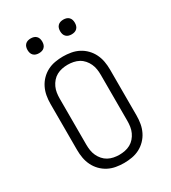

<svg xmlns="http://www.w3.org/2000/svg" viewBox="-223 -1051 1047 1173"><g transform="rotate(-30 300.0 -464.5)"><path d="M300 8Q272 8 243.5 3Q215 -2 190 -15Q165 -28 145 -48.5Q125 -69 112.5 -94.5Q100 -120 95 -148Q90 -176 90 -205V-530Q90 -559 95 -587Q100 -615 112.5 -640.5Q125 -666 145 -686.5Q165 -707 190 -720Q215 -733 243.5 -738Q272 -743 300 -743Q328 -743 356.5 -738Q385 -733 410 -720Q435 -707 455 -686.5Q475 -666 487.5 -640.5Q500 -615 505 -587Q510 -559 510 -530V-205Q510 -176 505 -148Q500 -120 487.5 -94.5Q475 -69 455 -48.5Q435 -28 410 -15Q385 -2 356.5 3Q328 8 300 8ZM300 -50Q320 -50 340 -54Q360 -58 377.5 -67.5Q395 -77 408.5 -92.5Q422 -108 430.5 -126.5Q439 -145 442 -165Q445 -185 445 -205V-530Q445 -550 442 -570Q439 -590 430.5 -608.5Q422 -627 408.5 -642.5Q395 -658 377.5 -667.5Q360 -677 340 -681Q320 -685 300 -685Q280 -685 260 -681Q240 -677 222.5 -667.5Q205 -658 191.5 -642.5Q178 -627 169.5 -608.5Q161 -590 158 -570Q155 -550 155 -530V-205Q155 -185 158 -165Q161 -145 169.5 -126.5Q178 -108 191.5 -92.5Q205 -77 222.5 -67.5Q240 -58 260 -54Q280 -50 300 -50ZM415 -833Q404 -833 394 -836Q384 -839 376.5 -846.5Q369 -854 366 -864Q363 -874 363 -885Q363 -896 366 -906Q369 -916 376.5 -923.5Q384 -931 394 -934Q404 -937 415 -937Q426 -937 436 -934Q446 -931 453.5 -923.5Q461 -916 464 -906Q467 -896 467 -885Q467 -874 464 -864Q461 -854 453.5 -846.5Q446 -839 436 -836Q426 -833 415 -833ZM185 -833Q174 -833 164 -836Q154 -839 146.5 -846.5Q139 -854 136 -864Q133 -874 133 -885Q133 -896 136 -906Q139 -916 146.5 -923.5Q154 -931 164 -934Q174 -937 185 -937Q196 -937 206 -934Q216 -931 223.5 -923.5Q231 -916 234 -906Q237 -896 237 -885Q237 -874 234 -864Q231 -854 223.5 -846.5Q216 -839 206 -836Q196 -833 185 -833Z"/></g></svg>

Font: Iosevka Etoile Light
Style: Regular
Weight: 300
Designer: Belleve Invis
Foundry: Belleve Invis
Version: Version 25.0.1; ttfautohint (v1.8.4)